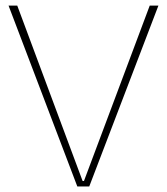

<svg xmlns="http://www.w3.org/2000/svg" viewBox="-20 -670 600 690"><path d="M281.7 -19.5 518.1 -649.9H549.3L300.8 0H257.8L10.7 -649.9H42L276.9 -19.5Z"/></svg>

Font: Estedad-FD Thin
Style: Regular
Weight: 100
Designer: Amin Abedi
Version: Version 7.3